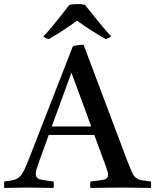

<svg xmlns="http://www.w3.org/2000/svg" viewBox="-43 -928 767 949"><path d="M-22 1Q-24 -15 -22 -31Q6 -34 23 -38Q40 -42 52 -52.5Q64 -63 75 -84.5Q86 -106 101 -145L317 -699Q328 -703 343.5 -705Q359 -707 370 -707L585 -136Q599 -100 608 -79.5Q617 -59 628 -50Q639 -41 656 -37.5Q673 -34 703 -31Q705 -15 703 1Q668 1 631 0Q594 -1 557 -1Q519 -1 480.5 0Q442 1 404 1Q401 -14 404 -31Q453 -36 472 -40.5Q491 -45 491 -64Q491 -72 488 -82Q485 -92 480 -107L423 -261H198L148 -123Q141 -104 137.5 -91.5Q134 -79 134 -69Q134 -47 154.5 -41.5Q175 -36 222 -31Q224 -14 222 1Q188 1 155 0Q122 -1 88 -1Q60 -1 34 0Q8 1 -22 1ZM213 -303H408L310 -569ZM338 -826Q307 -803 272 -780Q237 -757 199 -735Q182 -738 171 -748Q192 -769 215.5 -797.5Q239 -826 261.5 -854.5Q284 -883 300 -904Q308 -906 318.5 -907Q329 -908 339 -908Q348 -908 358.5 -907Q369 -906 377 -904Q394 -883 416.5 -854.5Q439 -826 463 -797.5Q487 -769 507 -748Q495 -739 479 -735Q441 -757 405.5 -779.5Q370 -802 338 -826Z"/></svg>

Font: Tiro Telugu
Style: Regular
Weight: 400
Designer: Telugu: John Hudson & Fiona Ross. Latin: John Hudson.
Foundry: Tiro Typeworks Ltd.
Version: Version 1.52